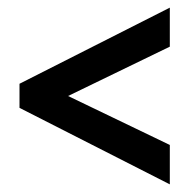

<svg xmlns="http://www.w3.org/2000/svg" viewBox="-20 -608 494 502"><path d="M424 -126 31 -326V-389L424 -588V-486L158 -357L424 -229Z"/></svg>

Font: Noto Sans Tamil ExtraCondensed SemiBold
Style: Regular
Weight: 600
Width: 2
Designer: Jelle Bosma - Monotype Design Team
Foundry: Monotype Imaging Inc.
Version: Version 2.004; ttfautohint (v1.8.4.7-5d5b)